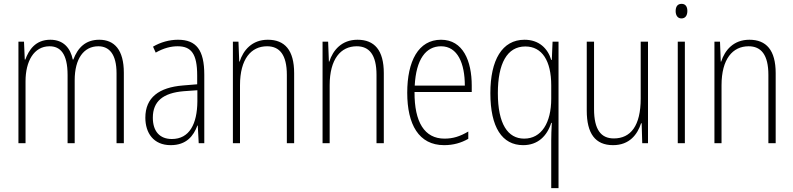

<svg xmlns="http://www.w3.org/2000/svg" viewBox="-20 -746 4132 1000"><path d="M497 -539C425 -539 385 -497 362 -436H359C347 -495 311 -539 242 -539C164 -539 130 -485 112 -436H109L105 -529H76V0H113V-323C113 -426 156 -505 238 -505C293 -505 332 -468 332 -355V0H369V-328C369 -441 417 -505 492 -505C548 -505 587 -465 587 -364V0H625V-367C625 -486 576 -539 497 -539Z M907 -539C862 -539 816 -526 777 -503L791 -472C833 -496 871 -505 905 -505C976 -505 1007 -466 1007 -353V-307L934 -301C808 -291 737 -238 737 -133C737 -54 779 10 869 10C951 10 988 -38 1008 -92H1010L1015 0H1044V-357C1044 -486 1002 -539 907 -539ZM937 -271 1008 -276V-218C1007 -101 967 -22 875 -22C812 -22 776 -62 776 -133C776 -219 830 -262 937 -271Z M1375 -539C1292 -539 1247 -484 1228 -425H1226L1222 -529H1193V0H1230V-302C1230 -439 1288 -505 1371 -505C1436 -505 1474 -461 1474 -356V0H1512V-365C1512 -485 1463 -539 1375 -539Z M1842 -539C1759 -539 1714 -484 1695 -425H1693L1689 -529H1660V0H1697V-302C1697 -439 1755 -505 1838 -505C1903 -505 1941 -461 1941 -356V0H1979V-365C1979 -485 1930 -539 1842 -539Z M2277 -539C2159 -539 2101 -427 2101 -263C2101 -98 2161 10 2293 10C2342 10 2382 -2 2419 -23V-61C2375 -35 2339 -24 2295 -24C2191 -24 2138 -110 2139 -267H2437V-300C2437 -428 2392 -539 2277 -539ZM2277 -505C2364 -505 2401 -415 2401 -300H2140C2147 -437 2198 -505 2277 -505Z M2851 -14V234H2889V-529H2858L2854 -434H2851C2833 -494 2787 -539 2712 -539C2595 -539 2534 -433 2534 -261C2534 -83 2595 10 2705 10C2781 10 2829 -37 2851 -106H2854C2852 -74 2851 -35 2851 -14ZM2710 -24C2625 -24 2573 -100 2573 -261C2573 -415 2621 -504 2716 -504C2803 -504 2851 -430 2851 -301V-232C2851 -106 2800 -24 2710 -24Z M3355 -529H3317V-233C3317 -91 3265 -25 3177 -25C3110 -25 3074 -71 3074 -178V-529H3036V-170C3036 -51 3080 10 3173 10C3259 10 3300 -46 3319 -104H3322L3325 0H3355Z M3530 -726C3507 -726 3499 -709 3499 -688C3499 -667 3509 -650 3529 -650C3550 -650 3560 -666 3560 -689C3560 -709 3552 -726 3530 -726ZM3547 -529H3510V0H3547Z M3883 -539C3800 -539 3755 -484 3736 -425H3734L3730 -529H3701V0H3738V-302C3738 -439 3796 -505 3879 -505C3944 -505 3982 -461 3982 -356V0H4020V-365C4020 -485 3971 -539 3883 -539Z"/></svg>

Font: Noto Sans Ethiopic Condensed ExtraLight
Style: Regular
Weight: 200
Width: 3
Designer: Monotype Design Team
Foundry: Monotype Imaging Inc.
Version: Version 2.102